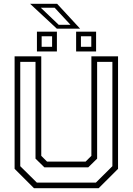

<svg xmlns="http://www.w3.org/2000/svg" viewBox="-20 -999 704 1019"><path d="M160.5 0 57.5 -103V-700H199V-172L229.5 -141.5H434.5L465 -172V-700H606.5V-103L503.5 0ZM175.5 -30H489L576.5 -117V-670.5H495.5V-157L448.5 -111H215.5L168.5 -157V-670.5H87.5V-117ZM384 -726V-831H490V-726ZM176 -726V-831H282V-726ZM201 -750.5H256.5V-806.5H201ZM409.5 -750.5H464.5V-806.5H409.5ZM405 -847H281.5L139.5 -979H283ZM354 -867.5 270 -958H196.5L291.5 -867.5Z"/></svg>

Font: Tourney Light
Style: Regular
Weight: 300
Version: Version 1.015